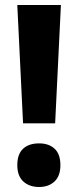

<svg xmlns="http://www.w3.org/2000/svg" viewBox="-20 -734 311 766"><path d="M200 -242H72L49 -714H223ZM49 -75Q49 -119 72 -140.5Q95 -162 136 -162Q175 -162 198 -140.5Q221 -119 221 -75Q221 -32 197.5 -10Q174 12 136 12Q97 12 73 -10Q49 -32 49 -75Z"/></svg>

Font: Noto Sans Arabic UI Cn XBd
Style: Regular
Weight: 800
Width: 3
Designer: Monotype Design Team, Nadine Chahine and Nizar Qandah
Foundry: Monotype Imaging Inc.
Version: Version 2.010; ttfautohint (v1.8.4.7-5d5b)